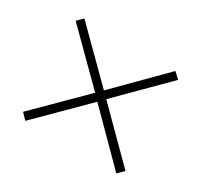

<svg xmlns="http://www.w3.org/2000/svg" viewBox="-89 -598 628 599"><g transform="rotate(30 224.5 -298.5)"><path d="M388 -114 225 -278 60 -114 40 -135 205 -299 40 -463 60 -483 225 -319 388 -483 409 -463 245 -299 409 -135Z"/></g></svg>

Font: Turret Road ExtraLight
Style: Regular
Weight: 275
Designer: Noponies
Foundry: Noponies
Version: Version 1.001; ttfautohint (v1.8)